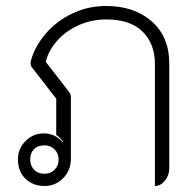

<svg xmlns="http://www.w3.org/2000/svg" viewBox="-20 -613 656 642"><path d="M168 -283 85 -390Q81 -399 83 -409Q96 -457 132 -499.5Q168 -542 221 -567.5Q274 -593 335 -593Q429 -593 487.5 -541.5Q546 -490 546 -401V-50Q546 -27 531.5 -9Q517 9 498 9V-400Q498 -466 457 -507Q416 -548 335 -548Q285 -548 241.5 -528Q198 -508 169.5 -475Q141 -442 133 -406L210 -307Q217 -299 217 -287V-82Q217 -43 191 -17Q165 9 129 9Q91 9 65.5 -15Q40 -39 40 -80Q40 -116 65.5 -141.5Q91 -167 126 -167Q164 -167 189 -138L191 -139Q180 -154 168 -162ZM176 -80Q176 -100 162.5 -113.5Q149 -127 129 -127Q106 -127 93.5 -114Q81 -101 81 -80Q81 -59 94 -45.5Q107 -32 129 -32Q149 -32 162.5 -45.5Q176 -59 176 -80Z"/></svg>

Font: K2D Thin
Style: Regular
Weight: 100
Designer: Katatrad Aksorn Co.,Ltd.
Foundry: Cadson Demak Co.,Ltd.
Version: Version 1.000; ttfautohint (v1.6)